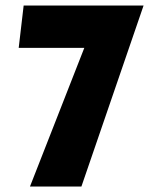

<svg xmlns="http://www.w3.org/2000/svg" viewBox="-20 -678 557 698"><path d="M276 0H89L301 -541L389 -504H48L66 -658H502Z"/></svg>

Font: Ysabeau Office Black
Style: Regular
Weight: 900
Designer: Christian Thalmann (Catharsis Fonts)
Version: Version 2.001;gftools[0.9.30]; featfreeze: tnum,lnum,ss02